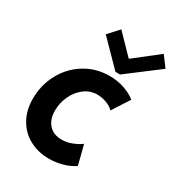

<svg xmlns="http://www.w3.org/2000/svg" viewBox="-185 -888 928 1009"><g transform="rotate(30 279.5 -383.5)"><path d="M33.7 -226.1Q33.7 -308.6 71.3 -378.4Q108.9 -448.2 175.5 -489.5Q242.2 -530.8 324.7 -530.8Q375 -530.8 417.7 -515.4Q460.4 -500 484.4 -479L417.5 -375.5Q402.3 -392.6 373.8 -403.1Q345.2 -413.6 317.4 -413.6Q273.9 -413.6 239.3 -387.2Q204.6 -360.8 185.1 -318.4Q165.5 -275.9 165.5 -229.5Q165.5 -176.8 193.8 -145.5Q222.2 -114.3 272.5 -114.3Q301.8 -114.3 332.5 -126Q363.3 -137.7 385.7 -154.8L415.5 -37.1Q385.7 -16.6 345.7 -5.4Q305.7 5.9 264.6 5.9Q199.2 5.9 146.7 -22Q94.2 -49.8 64 -102.5Q33.7 -155.3 33.7 -226.1ZM196.3 -710 254.4 -773.4 363.8 -660.6H367.7L511.7 -773.4L559.1 -710L367.2 -564.5H339.4Z"/></g></svg>

Font: Reddit Sans Chocolate
Style: Bold Italic
Weight: 700
Italic angle: -11.25°
Designer: Stephen Hutchings
Version: Version 1.013